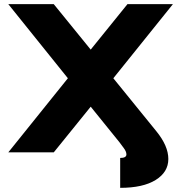

<svg xmlns="http://www.w3.org/2000/svg" viewBox="-20 -734 882 925"><path d="M589 10Q589 -4 576 -21L556 -48L417 -220L239 0H20L307 -357L20 -714H239L417 -495L594 -714H813L526 -357L733 -102Q791 -31 791 32Q791 95 730 133Q669 171 559 171V27Q589 27 589 10Z"/></svg>

Font: Non Bureau Extended
Style: Bold
Weight: 700
Width: 7
Designer: Jona Saucedo
Foundry: Non Foundry
Version: Version 1.000; ttfautohint (v1.8.4)